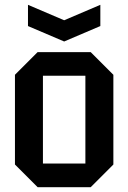

<svg xmlns="http://www.w3.org/2000/svg" viewBox="-20 -776 532 796"><path d="M42 -94V-466L136 -560H356L450 -466V-94L356 0H136ZM158 -98H334V-462H158ZM396 -756V-668L246 -604L96 -668V-756L246 -692Z"/></svg>

Font: Tektur SemiCondensed Medium
Style: Regular
Weight: 500
Width: 4
Designer: Adam Jagosz
Foundry: Adam Jagosz
Version: Version 1.005;gftools[0.9.30]